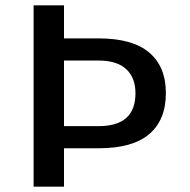

<svg xmlns="http://www.w3.org/2000/svg" viewBox="-20 -700 711 720"><path d="M602 -351Q602 -250 539.5 -197Q477 -144 350 -144H220V0H106V-680H220V-556H350Q477 -556 539.5 -503Q602 -450 602 -351ZM488 -350Q488 -409 453 -441Q418 -473 350 -473H220V-227H350Q488 -227 488 -350Z"/></svg>

Font: Martel Sans SemiBold
Style: Regular
Weight: 600
Designer: Dan Reynolds and Mathieu Réguer
Foundry: Dan Reynolds and Mathieu Réguer
Version: Version 1.002; ttfautohint (v1.1) -l 5 -r 5 -G 72 -x 0 -D la